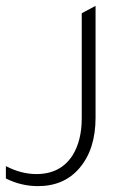

<svg xmlns="http://www.w3.org/2000/svg" viewBox="-120 -443 435 653"><path d="M205 -43Q205 65 150 129Q98 190 9 190Q-48 190 -100 164V122Q-48 149 4 149Q86 149 127 85Q158 35 158 -41V-398L205 -423Z"/></svg>

Font: TajawalTap
Style: Regular
Weight: 300
Designer: Boutros Fonts
Foundry: Created by Boutros International 2017
Version: Version 2.700